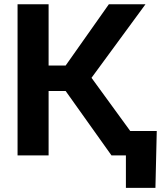

<svg xmlns="http://www.w3.org/2000/svg" viewBox="-20 -748 798 924"><path d="M64.5 0V-727.5H213.9V-432.6H295.9L503.9 -727.5H680.2L420.4 -373.5L692.4 0H516.6L295.9 -310.1H213.9V0ZM585.9 156.2V0H543.9V-117.7H734.4L728 156.2Z"/></svg>

Font: Inter 16pt
Style: Bold
Weight: 700
Version: Version 4.001;git-66647c0bb